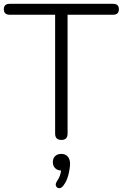

<svg xmlns="http://www.w3.org/2000/svg" viewBox="-23 -725 641 1003"><path d="M298 6Q265 6 265 -27V-648H28Q-3 -648 -3 -677Q-3 -705 28 -705H568Q598 -705 598 -677Q598 -648 568 -648H330V-27Q330 6 298 6ZM307 246Q296 259 285 258Q274 257 269.5 246.5Q265 236 275 221Q293 195 296 166Q276 165 264.5 153Q253 141 253 122Q253 102 265 90.5Q277 79 297 79Q318 79 330.5 92.5Q343 106 343 132Q342 159 333.5 191Q325 223 307 246Z"/></svg>

Font: Chiron GoRound TC L
Style: Regular
Weight: 300
Designer: Ryoko NISHIZUKA 西塚涼子 (kana, bopomofo & ideographs); Paul D. Hunt (Latin, Greek & Cyrillic); Sandoll Communications 산돌커뮤니
Foundry: Adobe
Version: Version 1.000;hotconv 1.1.1;makeotfexe 2.6.0